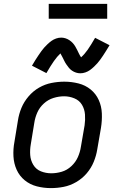

<svg xmlns="http://www.w3.org/2000/svg" viewBox="-20 -957 616 985"><path d="M241 8Q274 8 307 1.5Q340 -5 371 -23Q402 -41 425 -68Q448 -95 461 -127Q474 -159 479 -191L498 -301Q504 -338 502.5 -375Q501 -412 486.5 -444Q472 -476 445 -498Q418 -520 382.5 -529Q347 -538 310 -538Q278 -538 244.5 -531.5Q211 -525 180.5 -507.5Q150 -490 126.5 -462.5Q103 -435 90 -403.5Q77 -372 72 -339L54 -229Q47 -192 49 -155Q51 -118 65.5 -86Q80 -54 107 -32Q134 -10 169 -1Q204 8 241 8ZM243 -68Q215 -68 190 -78Q165 -88 151 -111Q137 -134 135 -161.5Q133 -189 138 -217L156 -327Q160 -354 171.5 -380Q183 -406 205 -426Q227 -446 254.5 -454.5Q282 -463 309 -463Q336 -463 361.5 -452.5Q387 -442 400.5 -419.5Q414 -397 416 -369.5Q418 -342 414 -314L395 -204Q391 -177 379.5 -151Q368 -125 346 -104.5Q324 -84 297 -76Q270 -68 243 -68ZM392 -581Q405 -581 418 -585.5Q431 -590 441.5 -597.5Q452 -605 462.5 -615Q473 -625 479.5 -632.5Q486 -640 493.5 -650Q501 -660 508.5 -671.5Q516 -683 524.5 -696.5Q533 -710 542 -725L468 -763Q446 -725 430 -702Q414 -679 396 -663Q391 -670 385.5 -681Q380 -692 376 -700.5Q372 -709 366 -719Q360 -729 353 -736.5Q346 -744 336.5 -750.5Q327 -757 316 -760.5Q305 -764 294 -764Q281 -764 268 -759.5Q255 -755 244.5 -747.5Q234 -740 223.5 -730Q213 -720 206.5 -712.5Q200 -705 192.5 -695Q185 -685 177.5 -673.5Q170 -662 161.5 -649Q153 -636 144 -620L218 -582Q240 -620 256.5 -643.5Q273 -667 290 -683Q294 -676 300 -664.5Q306 -653 310 -644.5Q314 -636 320.5 -626.5Q327 -617 333.5 -609Q340 -601 349.5 -594.5Q359 -588 370 -584.5Q381 -581 392 -581ZM230 -861H530V-937H230Z"/></svg>

Font: Iosevka Sparkle Oblique
Style: Regular
Weight: 400
Italic angle: -9°
Designer: Belleve Invis
Foundry: Belleve Invis
Version: Version 4.5.0; ttfautohint (v1.8.3)